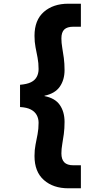

<svg xmlns="http://www.w3.org/2000/svg" viewBox="-20 -831 523 1035"><path d="M348 184Q267 184 216.5 139.5Q166 95 166 10Q166 -23 171.5 -51Q177 -79 182.5 -107.5Q188 -136 188 -169Q188 -192 178 -210.5Q168 -229 146.5 -240.5Q125 -252 88 -254V-374Q125 -377 146.5 -387.5Q168 -398 178 -416.5Q188 -435 188 -459Q188 -492 182.5 -520Q177 -548 171.5 -576.5Q166 -605 166 -638Q166 -723 216.5 -767Q267 -811 348 -811H416V-687H376Q342 -687 326.5 -672Q311 -657 311 -624Q311 -600 315.5 -574Q320 -548 324 -518.5Q328 -489 328 -453Q328 -401 302.5 -364Q277 -327 220 -315V-313Q277 -302 302.5 -265Q328 -228 328 -174Q328 -138 324 -108.5Q320 -79 315.5 -53.5Q311 -28 311 -4Q311 28 326.5 44Q342 60 376 60H416V184Z"/></svg>

Font: DM Sans 16pt Black
Style: Regular
Weight: 900
Version: Version 4.004;gftools[0.9.30]